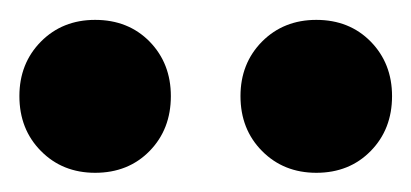

<svg xmlns="http://www.w3.org/2000/svg" viewBox="-20 -769 424 198"><path d="M228 -669.9Q228 -703.6 250.2 -726.1Q272.5 -748.5 306.2 -748.5Q340.3 -748.5 362.3 -726.1Q384.3 -703.6 384.3 -669.9Q384.3 -635.7 362.3 -613.3Q340.3 -590.8 306.2 -590.8Q272.5 -590.8 250.2 -613.3Q228 -635.7 228 -669.9ZM0 -669.9Q0 -703.6 22.2 -726.1Q44.4 -748.5 78.1 -748.5Q112.3 -748.5 134.3 -726.1Q156.2 -703.6 156.2 -669.9Q156.2 -635.7 134.3 -613.3Q112.3 -590.8 78.1 -590.8Q44.4 -590.8 22.2 -613.3Q0 -635.7 0 -669.9Z"/></svg>

Font: Kanchenjunga
Style: Bold
Weight: 700
Designer: Becca Hirsbrunner Spalinger
Foundry: SIL International
Version: Version 2.001